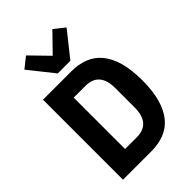

<svg xmlns="http://www.w3.org/2000/svg" viewBox="-277 -1075 1184 1184"><g transform="rotate(-45 315.0 -482.5)"><path d="M68 -698H313Q377 -698 427.5 -678.5Q478 -659 513 -617Q548 -575 567 -509Q586 -443 586 -349Q586 -255 567 -189Q548 -123 513 -81Q478 -39 427.5 -19.5Q377 0 313 0H68ZM313 -125Q434 -125 434 -265V-433Q434 -573 313 -573H211V-125ZM247 -748 118 -910 187 -965 302 -847 417 -965 486 -910 357 -748Z"/></g></svg>

Font: IBM Plex Sans Cond
Style: Bold
Weight: 700
Width: 3
Designer: Mike Abbink, Paul van der Laan, Pieter van Rosmalen
Foundry: Bold Monday
Version: Version 1.3